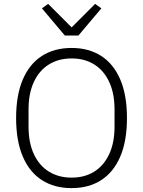

<svg xmlns="http://www.w3.org/2000/svg" viewBox="-20 -957 737 989"><path d="M349 12Q260 12 196 -29Q132 -70 97.5 -150.5Q63 -231 63 -349Q63 -467 97.5 -547.5Q132 -628 196 -669Q260 -710 349 -710Q437 -710 501 -669Q565 -628 599.5 -547.5Q634 -467 634 -349Q634 -231 599.5 -150.5Q565 -70 501 -29Q437 12 349 12ZM349 -42Q416 -42 465.5 -73Q515 -104 542.5 -163Q570 -222 570 -305V-393Q570 -476 542.5 -535Q515 -594 465.5 -625Q416 -656 349 -656Q282 -656 232 -625Q182 -594 154.5 -535Q127 -476 127 -393V-305Q127 -222 154.5 -163Q182 -104 232 -73Q282 -42 349 -42ZM384 -774H314L196 -914L228 -937L349 -816L470 -937L502 -914Z"/></svg>

Font: IBM Plex Sans Light
Style: Regular
Weight: 300
Designer: Mike Abbink, Paul van der Laan, Pieter van Rosmalen
Foundry: Bold Monday
Version: Version 3.201